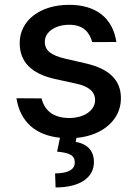

<svg xmlns="http://www.w3.org/2000/svg" viewBox="-20 -573 576 811"><path d="M369.7 -395.2 471.6 -395.6C456 -497.2 386 -552.6 271.7 -552.6C150.6 -552.6 63.2 -487.6 63.2 -391C63.2 -313.6 110.1 -262.1 212.4 -239.3L304.7 -219.1C357.2 -207.4 381.7 -183.9 381.7 -149.9C381.7 -107.6 336.6 -74.6 272.7 -74.6C209.9 -74.6 169.4 -101.9 155.5 -157.3L49.4 -158C66.4 -54 133.9 -1.8 233.3 8.9L221.2 67.5C273.4 72.4 296.2 82.7 295.8 114.3C295.5 146 261.7 159.4 212.7 159.4L214.8 218.8C320 218.8 377.1 175.4 376.8 111.2C376.8 57.5 340.6 32.7 299.7 26.3L302.9 9.6C413.4 -0.4 490.8 -66.8 490.8 -157.7C490.8 -234.7 441.8 -282.3 341.6 -305.4L255 -325.3C195 -339.5 169 -359.7 169.4 -396.7C169 -438.6 214.5 -468.4 272.4 -468.4C335.2 -468.4 358.7 -433.2 369.7 -395.2Z"/></svg>

Font: Magic Ui Pro Medium
Style: Regular
Weight: 500
Designer: Stefan Endress, Andreas Faust
Version: Version 1.000;FEAKit 1.0